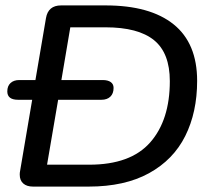

<svg xmlns="http://www.w3.org/2000/svg" viewBox="-20 -690 788 710"><path d="M53 -44Q53 -52 54 -56L99 -321H47Q7 -321 7 -352Q7 -372 19 -383Q31 -394 51 -394H111L150 -623Q158 -670 206 -670H370Q535 -670 622 -600Q709 -530 709 -391Q709 -275 665 -187Q621 -99 531 -49.5Q441 0 308 0H102Q79 0 66 -11.5Q53 -23 53 -44ZM608 -390Q608 -494 549.5 -541.5Q491 -589 370 -589H240L207 -394H360Q379 -394 389.5 -386.5Q400 -379 400 -365Q400 -344 388 -332.5Q376 -321 355 -321H195L154 -81H310Q463 -81 535.5 -163.5Q608 -246 608 -390Z"/></svg>

Font: SN Pro
Style: Italic
Weight: 400
Italic angle: -9°
Designer: Tobias Whetton
Foundry: Supernotes
Version: Version 1.003